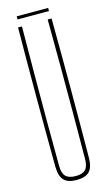

<svg xmlns="http://www.w3.org/2000/svg" viewBox="-131 -901 539 951"><g transform="rotate(-15 138.5 -425.0)"><path d="M138.5 5Q93.5 5 73.5 -16Q53.5 -37 52.5 -85Q51 -264.5 51 -442.8Q51 -621 52.5 -800H72.5Q71.5 -680.5 71 -561.5Q70.5 -442.5 70.5 -323.5Q70.5 -204.5 71.5 -85Q71.5 -47.5 87.5 -31.2Q103.5 -15 138.5 -15Q174 -15 189.2 -31.2Q204.5 -47.5 204.5 -85Q205.5 -204.5 205.8 -323.5Q206 -442.5 205.8 -561.5Q205.5 -680.5 204.5 -800H224.5Q226 -621 226 -442.8Q226 -264.5 224.5 -85Q224 -37 203.8 -16Q183.5 5 138.5 5ZM60.5 -855H221.5V-839H60.5Z"/></g></svg>

Font: Big Shoulders Display Thin Thin
Style: Regular
Weight: 250
Version: Version 2.002